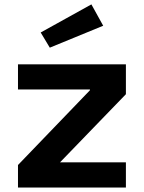

<svg xmlns="http://www.w3.org/2000/svg" viewBox="-20 -834 640 854"><path d="M60 -548V-436H380V-432.5L60 -100V0H540V-112H247L540 -415V-548ZM386.5 -814.5 161 -689.5 201.5 -622 439 -719.5Z"/></svg>

Font: Kode
Style: Regular
Weight: 400
Monospace: yes
Designer: Isa Ozler
Foundry: Kadena LLC
Version: Version 1.000;gftools[0.9.28]